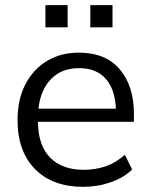

<svg xmlns="http://www.w3.org/2000/svg" viewBox="-20 -715 584 744"><path d="M48 0ZM302 9Q184 9 116 -59.5Q48 -128 48 -250Q48 -329 78 -387.5Q108 -446 161.5 -478.5Q215 -511 286 -511Q389 -511 444 -446.5Q499 -382 499 -273V-243H127Q128 -151 174.5 -104Q221 -57 304 -57Q349 -57 388 -70Q427 -83 464 -115L492 -58Q459 -26 408.5 -8.5Q358 9 302 9ZM286 -451Q219 -451 178 -409Q137 -367 129 -294H429Q426 -369 389.5 -410Q353 -451 286 -451ZM330 -609V-695H416V-609ZM156 -609V-695H242V-609Z"/></svg>

Font: Winston
Style: Regular
Weight: 400
Designer: Original fonts by Vernon Adams / Changes by Cristiano Sobral
Foundry: Original fonts by Vernon Adams / Changes by Cristiano Sobral
Version: Version 2.503;July 17, 2020;FontCreator 13.0.0.2655 64-bit